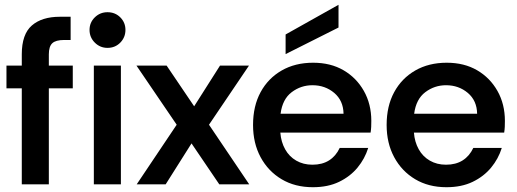

<svg xmlns="http://www.w3.org/2000/svg" viewBox="-20 -770 2158 802"><path d="M71 0V-401H7V-496H71V-543Q71 -627 113 -663.5Q155 -700 230 -700H275V-603H248Q213 -603 198.5 -589.5Q184 -576 184 -543V-496H284V-401H184V0ZM372 0V-496H485V0ZM429 -570Q398 -570 376 -592Q354 -614 354 -645Q354 -676 376 -697.5Q398 -719 429 -719Q461 -719 482.5 -697.5Q504 -676 504 -645Q504 -614 482.5 -592Q461 -570 429 -570Z M551 0 718 -249 550 -496H676L791 -326L899 -496H1020L853 -249L1021 0H896L780 -171L672 0Z M1287 12Q1212 12 1156 -21.5Q1100 -55 1068.5 -113.5Q1037 -172 1037 -248Q1037 -327 1068.5 -385Q1100 -443 1156.5 -475.5Q1213 -508 1288 -508Q1361 -508 1415 -476.5Q1469 -445 1500 -390Q1531 -335 1531 -265Q1531 -251 1530.5 -240Q1530 -229 1528 -216H1151Q1154 -177 1171 -146.5Q1188 -116 1217.5 -99Q1247 -82 1285 -82Q1326 -82 1354.5 -100Q1383 -118 1399 -152H1518Q1504 -107 1473.5 -70Q1443 -33 1396.5 -10.5Q1350 12 1287 12ZM1152 -295H1415Q1414 -350 1376 -382Q1338 -414 1285 -414Q1237 -414 1198.5 -385Q1160 -356 1152 -295ZM1173 -544V-626L1394 -750V-655Z M1845 12Q1770 12 1714 -21.5Q1658 -55 1626.5 -113.5Q1595 -172 1595 -248Q1595 -327 1626.5 -385Q1658 -443 1714.5 -475.5Q1771 -508 1846 -508Q1919 -508 1973 -476.5Q2027 -445 2058 -390Q2089 -335 2089 -265Q2089 -251 2088.5 -240Q2088 -229 2086 -216H1709Q1712 -177 1729 -146.5Q1746 -116 1775.5 -99Q1805 -82 1843 -82Q1884 -82 1912.5 -100Q1941 -118 1957 -152H2076Q2062 -107 2031.5 -70Q2001 -33 1954.5 -10.5Q1908 12 1845 12ZM1710 -295H1973Q1972 -350 1934 -382Q1896 -414 1843 -414Q1795 -414 1756.5 -385Q1718 -356 1710 -295Z"/></svg>

Font: Rethink Sans SemiBold
Style: Regular
Weight: 600
Designer: The Rethink Sans project authors (Hans Thiessen). DM Sans designed by Colophon Foundry.
Foundry: Rethink Communications LLC
Version: Version 1.001